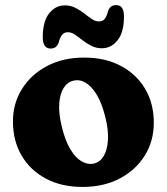

<svg xmlns="http://www.w3.org/2000/svg" viewBox="-20 -716 651 749"><path d="M308.5 -491.4Q390.2 -491.4 451.2 -459Q512.3 -426.7 546.1 -369.5Q580 -312.4 580 -237.3Q580 -166.1 544.9 -109.4Q509.9 -52.7 447.2 -19.7Q384.5 13.3 301.9 13.3Q220.6 13.3 159.6 -18.9Q98.5 -51.1 64.5 -108.8Q30.5 -166.5 30.5 -242.9Q30.5 -312.4 65.6 -368.7Q100.6 -425.1 163.1 -458.2Q225.6 -491.4 308.5 -491.4ZM346.9 -78.2Q370.4 -83.7 384.5 -107.2Q398.6 -130.7 401.1 -169.3Q403.6 -208 391.1 -258.2Q378.1 -311.6 358.1 -345.3Q338.1 -378.9 314.4 -393.1Q290.6 -407.2 266.2 -401.2Q243.3 -396.1 228.6 -373.4Q213.9 -350.7 211.1 -312.3Q208.4 -273.9 221.2 -221Q234.3 -167.4 254.3 -133.9Q274.3 -100.5 298.4 -86.6Q322.6 -72.7 346.9 -78.2ZM377.6 -527.7Q355.4 -527.7 336.6 -537.1Q317.9 -546.4 302 -559Q286.2 -571.6 272.1 -581Q258.1 -590.3 244.6 -590.3Q230.7 -590.3 222.5 -580.4Q214.3 -570.5 208.7 -549.5Q200.7 -526.6 177.5 -526.6Q146.8 -526.6 146.8 -571.1Q146.8 -632.2 171.5 -663.6Q196.2 -695 232.9 -695Q255.1 -695 273.8 -685.6Q292.6 -676.3 308.4 -663.7Q324.3 -651.1 338.3 -641.7Q352.4 -632.4 366 -632.4Q380.8 -632.4 388.7 -642.6Q396.6 -652.8 401.8 -673.5Q409.8 -696.1 433.1 -696.1Q463.7 -696.1 463.7 -651.9Q463.7 -590.4 438.8 -559Q413.9 -527.7 377.6 -527.7Z"/></svg>

Font: Fraunces SuperSoft 9pt
Style: Regular
Weight: 900
Version: Version 1.000;[b76b70a41]